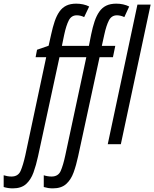

<svg xmlns="http://www.w3.org/2000/svg" viewBox="-144 -785 840 1045"><path d="M-74.2 240.2Q-87.9 240.2 -100.3 238.3Q-112.8 236.3 -124 232.9V168.9Q-114.7 171.9 -103.8 173.8Q-92.8 175.8 -81.5 175.8Q-45.4 175.8 -32 145.5Q-18.6 115.2 -6.3 60.5L107.4 -473.6H49.8L57.6 -514.2L120.6 -536.1L134.3 -597.2Q143.1 -637.7 153.6 -668.7Q164.1 -699.7 179.2 -721.4Q194.3 -743.2 216.6 -754.2Q238.8 -765.1 271 -765.1Q289.6 -765.1 308.1 -761.2Q326.7 -757.3 341.3 -749.5L314 -691.9Q304.7 -696.8 294.4 -699.2Q284.2 -701.7 273.9 -701.7Q244.6 -701.7 230.5 -674.3Q216.3 -647 205.1 -594.7L192.9 -535.2H339.8L352.1 -597.2Q360.4 -637.7 370.8 -668.7Q381.3 -699.7 396.5 -721.4Q411.6 -743.2 434.1 -754.2Q456.5 -765.1 489.3 -765.1Q507.8 -765.1 525.9 -761.2Q543.9 -757.3 559.1 -749.5L532.7 -691.9Q522.9 -696.8 512.5 -699.2Q502 -701.7 492.7 -701.7Q463.4 -701.7 449 -674.3Q434.6 -647 423.3 -594.7L410.2 -535.2H483.4L470.7 -473.6H397.9L281.2 65.9Q271 113.8 256.6 153.6Q242.2 193.4 215.8 216.8Q189.5 240.2 143.6 240.2Q129.9 240.2 117.7 238.3Q105.5 236.3 94.2 232.9V168.9Q102.5 171.9 114 173.8Q125.5 175.8 136.7 175.8Q172.9 175.8 186.3 145.5Q199.7 115.2 211.4 60.5L325.7 -473.6H179.7L63 65.9Q52.7 113.8 38.3 153.6Q23.9 193.4 -2.2 216.8Q-28.3 240.2 -74.2 240.2ZM442.4 0 604 -759.8H675.8L513.7 0Z"/></svg>

Font: Open Sans Condensed
Style: Italic
Weight: 400
Width: 3
Italic angle: -12°
Designer: Monotype Design Team
Foundry: Monotype Imaging Inc.
Version: Version 3.000